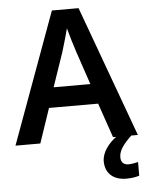

<svg xmlns="http://www.w3.org/2000/svg" viewBox="-62 -766 794 1047"><g transform="rotate(-5 335.5 -242.5)"><path d="M534 0H551C508 32 472 79 472 127C472 191 514 232 587 232C617 232 638 228 658 222V147C646 150 626 155 605 155C580 155 564 141 564 113C564 76 589 43 634 0H670L408 -717H262L0 0H136L200 -189H469ZM374 -483 436 -299H235L298 -483C305 -506 325 -572 335 -613C344 -578 365 -510 374 -483Z"/></g></svg>

Font: Noto Sans Telugu SemiBold
Style: Regular
Weight: 600
Designer: Jelle Bosma - Monotype Design Team
Foundry: Monotype Imaging Inc.
Version: Version 2.005